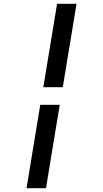

<svg xmlns="http://www.w3.org/2000/svg" viewBox="-20 -843 540 1006"><path d="M207 -386 279 -823H381L309 -386ZM119 143 191 -294H293L221 143Z"/></svg>

Font: Iosevka SS18 Semibold
Style: Italic
Weight: 600
Italic angle: -9°
Monospace: yes
Designer: Belleve Invis
Foundry: Belleve Invis
Version: Version 25.1.1; ttfautohint (v1.8.4)